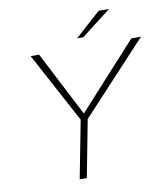

<svg xmlns="http://www.w3.org/2000/svg" viewBox="-94 -956 905 1035"><g transform="rotate(-10 358.5 -438.5)"><path d="M258 0 319 -316 113 -700H159L341 -347H343L664 -700H717L357 -313L297 0ZM376 -751 516 -877H573L410 -751Z"/></g></svg>

Font: REM Thin
Style: Italic
Weight: 250
Italic angle: -11°
Designer: Octavio Pardo
Foundry: Ashler Design
Version: Version 1.005;gftools[0.9.28]